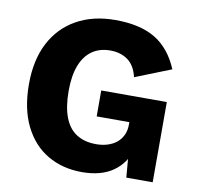

<svg xmlns="http://www.w3.org/2000/svg" viewBox="-77 -750 865 839"><g transform="rotate(10 355.5 -330.0)"><path d="M339 10Q253 10 186.5 -29Q120 -68 82.5 -144Q45 -220 45 -329Q45 -436 84.5 -512Q124 -588 197 -629Q270 -670 369 -670Q479 -670 546.5 -629.5Q614 -589 651 -501L492 -438Q480 -489 448 -512Q416 -535 370 -535Q323 -535 289.5 -511.5Q256 -488 238.5 -442.5Q221 -397 221 -330Q221 -260 238.5 -213.5Q256 -167 291.5 -144Q327 -121 379 -121Q406 -121 429 -128Q452 -135 469 -148.5Q486 -162 496 -182.5Q506 -203 506 -231V-241H361V-356H652V0H535L522 -155L550 -131Q530 -64 477 -27Q424 10 339 10Z"/></g></svg>

Font: Kantumruy Pro
Style: Bold
Weight: 700
Version: Version 1.002